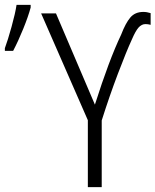

<svg xmlns="http://www.w3.org/2000/svg" viewBox="-40 -769 639 789"><path d="M458 -627Q476 -674 495.5 -697Q515 -720 549 -720Q564 -720 579 -715V-667Q568 -670 558 -670Q542 -670 529.5 -656Q517 -642 502 -607Q479 -557 444.5 -466Q410 -375 378 -274V0H321V-275L129 -714H190L350 -339Q408 -522 458 -627ZM-20 -571Q-8 -603 7.5 -659Q23 -715 28 -749H86V-738Q76 -701 55.5 -650.5Q35 -600 14 -560H-20Z"/></svg>

Font: Noto Sans UI NarrowLight
Style: Regular
Weight: 300
Width: 4
Designer: Monotype Design Team
Foundry: Monotype Imaging Inc.
Version: Version 1.001